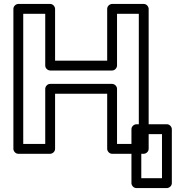

<svg xmlns="http://www.w3.org/2000/svg" viewBox="-20 -756 922 975"><path d="M684.9 -25H574.3V-305C574.3 -320.1 560 -330 549.3 -330H234.7C219.6 -330 209.7 -315.7 209.7 -305V-25H98V-686H209.7V-423C209.7 -407.9 224 -398 234.7 -398H549.3C564.4 -398 574.3 -412.3 574.3 -423V-686H684.9ZM709.9 25C720.6 25 734.9 15.1 734.9 0V-711C734.9 -721.7 725 -736 709.9 -736H549.3C538.6 -736 524.3 -726.1 524.3 -711V-448H259.7V-711C259.7 -721.7 249.8 -736 234.7 -736H73C62.3 -736 48 -726.1 48 -711V0C48 10.7 57.9 25 73 25H234.7C245.4 25 259.7 15.1 259.7 0V-280H524.3V0C524.3 10.7 534.2 25 549.3 25ZM802.6 149H697.5V-75H802.6ZM827.6 199C838.3 199 852.6 189.1 852.6 174V-100C852.6 -110.7 842.7 -125 827.6 -125H672.5C661.8 -125 647.5 -115.1 647.5 -100V174C647.5 184.7 657.4 199 672.5 199Z"/></svg>

Font: Asimov
Style: WidOu
Weight: 500
Designer: Google
Version: Version 2.000980; 2014